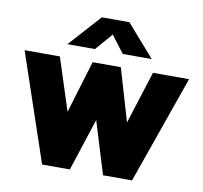

<svg xmlns="http://www.w3.org/2000/svg" viewBox="-81 -820 956 906"><g transform="rotate(10 397.0 -366.5)"><path d="M462 -580H601L467 -733H335L197 -580H329L400 -662ZM791 -517H618L538 -265L464 -517H329L253 -266L172 -517H3L178 0H311L393 -251L470 0H609Z"/></g></svg>

Font: United Sans Black
Style: Regular
Weight: 900
Designer: Pablo Impallari, Rodrigo Fuenzalida (Modified by Dan O. Williams)
Version: Version 1.000;PS 001.000;hotconv 1.0.88;makeotf.lib2.5.64775